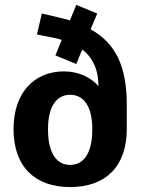

<svg xmlns="http://www.w3.org/2000/svg" viewBox="-20 -750 585 780"><path d="M205 -525 290 -490 314 -549C358 -515 380 -466 380 -400C350 -435 300 -460 240 -460C120 -460 35 -375 35 -225C35 -75 120 10 265 10C410 10 495 -75 495 -225V-325C495 -482 449 -575 348 -631L375 -695L290 -730L264 -667C248 -672 232 -676 215 -680L150 -695L130 -610L200 -596C211 -594 221 -591 231 -588ZM265 -365C315 -365 355 -325 355 -225C355 -120 315 -80 265 -80C215 -80 175 -120 175 -225C175 -325 215 -365 265 -365Z"/></svg>

Font: Scada
Style: Bold
Weight: 700
Designer: Jovanny Lemonad
Foundry: Jovanny Lemonad
Version: Version 3.005